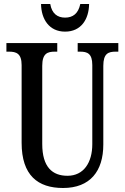

<svg xmlns="http://www.w3.org/2000/svg" viewBox="-20 -929 624 959"><path d="M305 -771C386 -771 424 -834 425 -909H381C371 -861 344 -841 305 -841C267 -841 239 -861 231 -909H185C186 -834 225 -771 305 -771ZM295 10C430 10 496 -74 496 -207V-600C496 -662 521 -671 558 -671H571V-714H368V-671H380C416 -671 441 -662 441 -604V-209C441 -117 398 -51 317 -51C242 -51 191 -94 191 -210V-600C191 -662 217 -671 254 -671H266V-714H12V-671H25C61 -671 88 -662 88 -604V-216C88 -53 169 10 295 10Z"/></svg>

Font: Noto Serif Tamil ExtraCondensed Medium
Style: Italic
Weight: 500
Width: 2
Italic angle: -12°
Designer: Indian Type Foundry, Tom Grace, and the Monotype Design Team
Foundry: Monotype Imaging Inc.
Version: Version 2.003